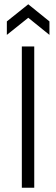

<svg xmlns="http://www.w3.org/2000/svg" viewBox="-20 -877 262 897"><path d="M82 0V-660H140V0ZM12 -714V-777L112 -857L211 -777V-714L112 -794Z"/></svg>

Font: Bricolage Grotesque SemiCondensed ExtraLight
Style: Regular
Weight: 250
Width: 4
Designer: Mathieu Triay
Foundry: Atelier Triay
Version: Version 1.000;gftools[0.9.30]